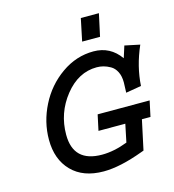

<svg xmlns="http://www.w3.org/2000/svg" viewBox="-114 -861 883 972"><g transform="rotate(-15 327.0 -375.0)"><path d="M354.5 -271.5H627L609.4 -189.5H564.5L531.2 -34.2L517.6 -29.3Q396.5 15.6 310.5 15.6Q203.1 15.6 143.1 -45.9Q83 -107.4 83 -210.9Q83 -303.7 126.5 -389.6Q169.9 -475.6 247.6 -530.3Q325.2 -585 416 -585Q503.9 -585 555.7 -511.7L575.2 -573.2L654.3 -556.6Q609.4 -454.1 603.5 -353.5L522.5 -339.8Q524.4 -373 524.4 -393.6Q524.4 -426.8 512.7 -449.7Q501 -472.7 481.9 -483.4Q462.9 -494.1 445.8 -498.5Q428.7 -502.9 411.1 -502.9Q314.5 -502.9 244.1 -414.6Q173.8 -326.2 173.8 -212.9Q173.8 -68.4 324.2 -68.4Q386.7 -68.4 458 -95.7L477.5 -189.5H336.9ZM374 -647.5 398.4 -764.6H493.2L467.8 -647.5Z"/></g></svg>

Font: Thabit-Bold-Oblique
Style: Bold Oblique
Weight: 700
Designer: Regenerated by Nadim Shaikli
Foundry: MAK Alagha
Version: 0.01